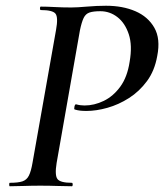

<svg xmlns="http://www.w3.org/2000/svg" viewBox="-20 -648 571 668"><path d="M14 0Q12 0 12 -6Q12 -12 14 -12Q43 -12 58 -17Q73 -22 80.5 -37Q88 -52 93 -81L175 -544Q183 -588 173 -600.5Q163 -613 122 -613Q119 -613 119 -619Q119 -625 122 -625Q143 -625 170 -623.5Q197 -622 228 -622Q248 -622 282.5 -625Q317 -628 349 -628Q407 -628 451 -609Q495 -590 517 -551.5Q539 -513 527 -453Q518 -402 491.5 -366Q465 -330 429 -307Q393 -284 354 -273Q315 -262 281 -262Q269 -262 259.5 -263Q250 -264 240 -267Q237 -268 239 -277Q241 -286 245 -285Q252 -283 259.5 -282Q267 -281 274 -281Q308 -281 341 -297Q374 -313 398.5 -346.5Q423 -380 431 -433Q441 -490 428 -529Q415 -568 388.5 -588.5Q362 -609 329 -609Q305 -609 291.5 -604.5Q278 -600 271 -585.5Q264 -571 258 -542L177 -81Q170 -38 180 -25Q190 -12 230 -12Q233 -12 233 -6Q233 0 230 0Q208 0 180 -1Q152 -2 120 -2Q90 -2 62.5 -1Q35 0 14 0Z"/></svg>

Font: Cormorant Garamond Light SemiBold
Style: Italic
Weight: 600
Italic angle: -10°
Version: Version 4.001